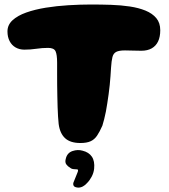

<svg xmlns="http://www.w3.org/2000/svg" viewBox="-20 -624 768 874"><path d="M346 27Q300 27 276.2 5Q252.5 -17 247 -60Q245.5 -74 244.2 -94Q243 -114 242.2 -137.2Q241.5 -160.5 241 -186.2Q240.5 -212 240.2 -238.2Q240 -264.5 240 -290V-338.5Q240 -375.5 232.8 -390.8Q225.5 -406 199 -406Q172 -406 145.5 -402Q119 -398 91 -398Q68.5 -398 51 -408Q33.5 -418 23.8 -436.8Q14 -455.5 14 -481Q14 -510.5 37 -531.8Q60 -553 99.5 -567Q139 -581 188.5 -589Q238 -597 291.5 -600.2Q345 -603.5 395 -603.5Q440.5 -603.5 485.5 -602Q530.5 -600.5 570.8 -594.5Q611 -588.5 642.2 -575.8Q673.5 -563 691.5 -541.5Q709.5 -520 709.5 -486.5Q709.5 -456.5 699.8 -435.8Q690 -415 670.8 -404Q651.5 -393 623.5 -393Q595 -393 581.8 -393.8Q568.5 -394.5 549 -394.5Q522 -394.5 509 -387.8Q496 -381 491.8 -364Q487.5 -347 485.5 -316Q484.5 -297.5 483 -277.8Q481.5 -258 479.5 -237.2Q477.5 -216.5 474.5 -195.5Q471.5 -174.5 468.5 -154.5Q465.5 -134.5 462 -116Q458.5 -97.5 454.2 -81.2Q450 -65 446 -52Q433.5 -23.5 421.5 -6Q409.5 11.5 392 19.2Q374.5 27 346 27ZM335 230Q319.5 228.5 315.8 222.2Q312 216 314 208L321 190.5Q325 180.5 328.5 172Q332 164.5 334 158.2Q336 152 335 149.5Q334 147.5 331.5 147Q329 146.5 324 146.5Q316.5 146.5 309.8 145Q303 143.5 298.5 139Q289 134 281.8 124.2Q274.5 114.5 280 96.5Q286.5 71.5 310.2 63.5Q334 55.5 356 62Q384.5 69 398.2 89.2Q412 109.5 408.5 144Q406.5 162.5 397.5 179.8Q388.5 197 376.5 209Q368 219 357 224.8Q346 230.5 335 230Z"/></svg>

Font: Gluten Thin
Style: Bold
Weight: 700
Version: Version 1.300